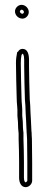

<svg xmlns="http://www.w3.org/2000/svg" viewBox="-20 -696 197 794"><path d="M42 -649C42 -633 56 -619 73 -619C87 -619 99 -632 99 -646C99 -662 85 -676 69 -676C55 -676 42 -663 42 -649ZM46 -436C46 -388 48 -340 49 -292C49 -280 50 -268 51 -257L52 -242V-217C54 -201 55 -182 55 -166C56 -159 56 -151 57 -144V-121C58 -89 59 -57 59 -26V39C59 58 67 78 86 78C100 78 113 65 113 51V-26C113 -58 112 -90 112 -121L111 -138C111 -143 111 -149 110 -154C110 -166 108 -184 108 -197C107 -209 107 -221 106 -233C106 -241 105 -250 105 -260C104 -268 104 -277 103 -286C102 -331 100 -377 100 -422V-448C100 -470 95 -494 73 -494C65 -494 58 -489 55 -483C54 -482 52 -481 51 -480C48 -466 46 -451 46 -436ZM62 -649C62 -651 67 -656 69 -656C74 -656 79 -651 79 -646C79 -643 75 -639 73 -639C67 -639 62 -645 62 -649ZM66 -436C66 -447 67 -460 69 -469L71 -471L73 -474C74 -474 80 -472 80 -448V-422C80 -376 82 -331 83 -286V-285V-284C84 -277 84 -268 85 -259C85 -248 86 -239 86 -233V-232V-231C87 -221 87 -207 88 -196C88 -181 90 -164 90 -154V-152V-150C90 -148 91 -143 91 -138V-137L92 -120C92 -88 93 -58 93 -26V51C93 53 88 58 86 58C85 58 79 56 79 39V-26C79 -57 78 -90 77 -121V-145V-147C76 -152 76 -159 75 -167C75 -184 74 -202 72 -218V-243L71 -259C70 -271 69 -280 69 -292C68 -341 66 -388 66 -436Z"/></svg>

Font: Scribbler
Style: Clr
Weight: 400
Designer: Mew Too
Foundry: Cannot Into Space Fonts
Version: Version 1.001